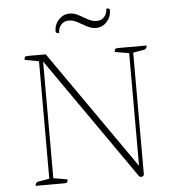

<svg xmlns="http://www.w3.org/2000/svg" viewBox="-57 -892 854 946"><g transform="rotate(-5 370.0 -419.5)"><path d="M604 1Q598 1 594 -1L171 -607V-30L240 -18Q240 -8 237 -4Q234 0 223 0H81Q81 -17 97 -20L151 -29V-610L81 -623Q81 -634 84.5 -637.5Q88 -641 98 -641H187L597 -54V-611L527 -623Q527 -634 530.5 -637.5Q534 -641 544 -641H686Q686 -624 670 -621L617 -612V-12Q617 -8 614.5 -3.5Q612 1 604 1ZM313 -797Q291 -797 276.5 -781Q262 -765 262 -740Q245 -740 245 -749Q245 -783 267.5 -807Q290 -831 321 -831Q344 -831 365.5 -819Q387 -807 409 -795Q431 -783 453 -783Q475 -783 489.5 -799Q504 -815 504 -840Q521 -840 521 -831Q521 -797 499 -773Q477 -749 445 -749Q423 -749 401 -761Q379 -773 357.5 -785Q336 -797 313 -797Z"/></g></svg>

Font: Petrona Thin
Style: Regular
Weight: 100
Designer: Ringo R. Seeber
Foundry: Ringo R. Seeber
Version: Version 2.001; ttfautohint (v1.8.3)